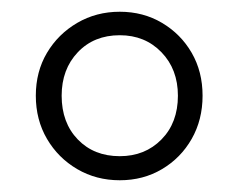

<svg xmlns="http://www.w3.org/2000/svg" viewBox="-20 -737 408 327"><path d="M184 -430Q144 -430 111.5 -449Q79 -468 60 -500.5Q41 -533 41 -574Q41 -615 60 -647Q79 -679 111.5 -698Q144 -717 184 -717Q224 -717 256 -698Q288 -679 306.5 -647Q325 -615 325 -574Q325 -533 306.5 -500.5Q288 -468 256 -449Q224 -430 184 -430ZM184 -471Q227 -471 255 -499.5Q283 -528 283 -574Q283 -619 255 -648Q227 -677 184 -677Q140 -677 112.5 -648Q85 -619 85 -574Q85 -528 112.5 -499.5Q140 -471 184 -471Z"/></svg>

Font: Muli ExtraLight
Style: Regular
Weight: 250
Designer: Vernon Adams
Foundry: Vernon Adams
Version: Version 2.100; ttfautohint (v1.8.1.43-b0c9)